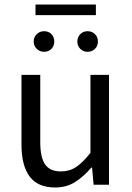

<svg xmlns="http://www.w3.org/2000/svg" viewBox="-20 -817 584 849"><path d="M224 12Q147 12 111 -36.5Q75 -85 75 -178V-486H158V-189Q158 -121 179.5 -90Q201 -59 249 -59Q287 -59 316.5 -78.5Q346 -98 380 -141V-486H462V0H394L387 -76H384Q350 -36 312 -12Q274 12 224 12ZM175 -588Q156 -588 142.5 -601Q129 -614 129 -633Q129 -653 142.5 -666Q156 -679 175 -679Q195 -679 207.5 -666Q220 -653 220 -633Q220 -614 207.5 -601Q195 -588 175 -588ZM137 -750V-797H404V-750ZM367 -588Q348 -588 335 -601Q322 -614 322 -633Q322 -653 335 -666Q348 -679 367 -679Q387 -679 400 -666Q413 -653 413 -633Q413 -614 400 -601Q387 -588 367 -588Z"/></svg>

Font: .
Style: 
Weight: 400
Designer: Paul D. Hunt, Dalton Maag
Foundry: Dalton Maag Ltd
Version: Version 1.200